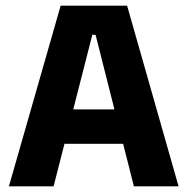

<svg xmlns="http://www.w3.org/2000/svg" viewBox="-20 -659 663 679"><path d="M169.5 0H11.5L194.5 -639H429.5L611.5 0H453.5L318 -536H306.5ZM455 -150.5H167V-272H455Z"/></svg>

Font: Anek Kannada
Style: Bold
Weight: 700
Version: Version 1.003